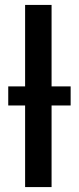

<svg xmlns="http://www.w3.org/2000/svg" viewBox="-20 -760 322 780"><path d="M82 -409H13.5V-331.5H82V0H189.5V-331.5H267V-409H189.5V-740H82Z"/></svg>

Font: Lato Semibold
Style: Regular
Weight: 600
Designer: Lukasz Dziedzic
Foundry: tyPoland Lukasz Dziedzic
Version: Version 2.006; 2014-01-15